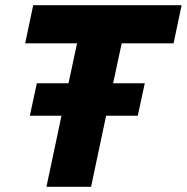

<svg xmlns="http://www.w3.org/2000/svg" viewBox="-20 -720 720 740"><path d="M159 0 217 -274H95L122 -399H244L277 -553H77L108 -700H680L649 -553H449L416 -399H538L511 -274H389L331 0Z"/></svg>

Font: Red Hat Mono
Style: Italic
Weight: 300
Italic angle: -12°
Monospace: yes
Designer: Pentagram, MCKL
Foundry: Pentagram, MCKL
Version: Version 1.023